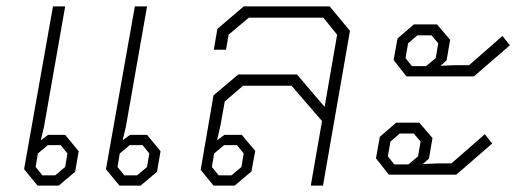

<svg xmlns="http://www.w3.org/2000/svg" viewBox="-20 -578 1625 598"><path d="M55 -51 145 -558H183L117 -183L107 -141L130 -158H183L225 -107L214 -43L163 0H97ZM310 -51 400 -558H438L372 -183L362 -141L385 -158H438L480 -107L469 -43L418 0H352ZM152 -32 183 -58 190 -100 169 -126H129L98 -100L91 -58L112 -32ZM407 -32 438 -58 445 -100 424 -126H384L353 -100L346 -58L367 -32Z M605 -49 645 -281 722 -346H905L991 -245L1030 -470L987 -523H755L692 -470L684 -423H646L657 -488L739 -558H1007L1070 -482L986 0H948L983 -201L888 -311H737L680 -262L667 -189L656 -141L679 -158H733L775 -108L763 -44L711 0H645ZM701 -32 732 -58 739 -100 718 -126H678L647 -100L640 -58L661 -32Z M1206 -391 1218 -458 1269 -502H1341L1382 -454L1371 -390L1352 -373L1395 -375H1441L1545 -466L1568 -437L1456 -340H1246ZM1307 -372 1337 -397 1345 -443 1324 -468H1280L1251 -443L1243 -397L1263 -372ZM1151 -85 1163 -152 1214 -196H1286L1327 -148L1316 -84L1297 -67L1340 -69H1386L1490 -160L1513 -131L1401 -34H1191ZM1252 -66 1282 -91 1290 -137 1269 -162H1225L1196 -137L1188 -91L1208 -66Z"/></svg>

Font: Chakra Petch ExtraLight
Style: Italic
Weight: 275
Italic angle: -10°
Designer: Katatrad Aksorn Co.,Ltd.
Foundry: Cadson Demak Co.,Ltd.
Version: Version 1.000; ttfautohint (v1.6)